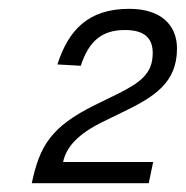

<svg xmlns="http://www.w3.org/2000/svg" viewBox="-20 -738 421 435"><path d="M52 -323H317L327 -371H123C130 -404 155 -434 215 -463L256 -483C329 -518 381 -550 381 -628C381 -681 345 -718 273 -718C179 -718 135 -669 110 -592L163 -589C181 -644 210 -670 263 -670C309 -670 326 -650 326 -618C326 -571 298 -551 246 -525L195 -500C96 -451 70 -408 52 -323Z"/></svg>

Font: Geist Light
Style: Italic
Weight: 300
Italic angle: -12°
Designer: Basement.studio, Andrés Briganti, Mateo Zaragoza
Foundry: Basement.studio, Vercel, Andrés Briganti, Guido Ferreyra, Mateo Zaragoza
Version: Version 1.500